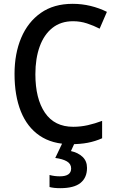

<svg xmlns="http://www.w3.org/2000/svg" viewBox="-20 -744 608 1004"><path d="M362 -633Q298 -633 254 -598Q210 -563 187.5 -500.5Q165 -438 165 -356Q165 -228 215 -154.5Q265 -81 363 -81Q402 -81 439.5 -89.5Q477 -98 514 -112V-21Q478 -5 439 2.5Q400 10 350 10Q253 10 187.5 -34.5Q122 -79 89 -161.5Q56 -244 56 -357Q56 -464 91 -546.5Q126 -629 193.5 -676.5Q261 -724 360 -724Q408 -724 453.5 -713Q499 -702 539 -682L501 -594Q470 -610 435 -621.5Q400 -633 362 -633ZM435 134Q435 185 401 212.5Q367 240 295 240Q261 240 239 234V171Q264 178 293 178Q352 178 352 137Q352 113 330 100Q308 87 269 82L308 0H372L351 46Q388 54 411.5 76Q435 98 435 134Z"/></svg>

Font: Noto Sans Malayalam SemiCondensed Medium
Style: Regular
Weight: 500
Width: 4
Designer: Jelle Bosma - Monotype Design Team
Foundry: Monotype Imaging Inc.
Version: Version 2.104; ttfautohint (v1.8.4.7-5d5b)